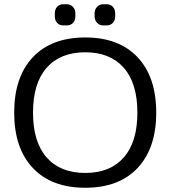

<svg xmlns="http://www.w3.org/2000/svg" viewBox="-20 -872 805 907"><path d="M239 -794V-810Q239 -828 250 -840Q261 -852 279 -852H296Q313 -852 324.5 -839.5Q336 -827 336 -810V-794Q336 -776 325 -764Q314 -752 296 -752H279Q261 -752 250 -764Q239 -776 239 -794ZM427 -794V-810Q427 -827 438.5 -839.5Q450 -852 467 -852H484Q502 -852 513 -840Q524 -828 524 -810V-794Q524 -776 513 -764Q502 -752 484 -752H467Q450 -752 438.5 -764.5Q427 -777 427 -794ZM47 -340Q47 -508 135 -601.5Q223 -695 383 -695Q542 -695 630 -601.5Q718 -508 718 -340Q718 -172 630 -78.5Q542 15 383 15Q223 15 135 -78.5Q47 -172 47 -340ZM629 -340Q629 -479 564.5 -552Q500 -625 383 -625Q265 -625 200.5 -552Q136 -479 136 -340Q136 -201 200.5 -128Q265 -55 383 -55Q500 -55 564.5 -128Q629 -201 629 -340Z"/></svg>

Font: Mitr Light
Style: Regular
Weight: 300
Designer: Thanarat Vachiruckul
Foundry: Cadson Demak
Version: Version 1.003